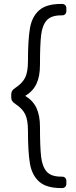

<svg xmlns="http://www.w3.org/2000/svg" viewBox="-20 -796 384 975"><path d="M295 101Q305 101 311 107Q317 113 317 123V137Q317 147 311 153Q305 159 295 159H290Q215 159 178.5 126Q142 93 132 34.5Q122 -24 122 -131Q122 -187 108 -215.5Q94 -244 61 -266Q47 -275 42 -283Q37 -291 37 -303V-315Q37 -327 42 -335Q47 -343 61 -352Q94 -374 108 -402.5Q122 -431 122 -487Q122 -593 132 -652Q142 -711 178.5 -743.5Q215 -776 290 -776H295Q305 -776 311 -770Q317 -764 317 -754V-740Q317 -730 311 -724Q305 -718 295 -718H290Q240 -718 217.5 -693Q195 -668 189 -619Q183 -570 183 -466Q183 -408 165 -370Q147 -332 108 -309Q147 -286 165 -248Q183 -210 183 -152Q183 -48 189 1.5Q195 51 217.5 76Q240 101 290 101Z"/></svg>

Font: Rubik
Style: Regular
Weight: 300
Designer: Hubert & Fischer
Foundry: Hubert & Fischer
Version: Version 1.100